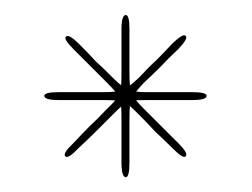

<svg xmlns="http://www.w3.org/2000/svg" viewBox="-20 -700 341 260"><path d="M155.3 -480.5Q155.3 -460 150.4 -460Q144.5 -460 144.5 -480.5Q144.5 -500 144.5 -509.8Q144.5 -519.5 144.5 -540Q144.5 -559.6 142.6 -562.5Q139.6 -564.5 120.1 -564.5Q99.6 -564.5 89.8 -564.5Q80.1 -564.5 59.6 -564.5Q40 -564.5 40 -570.3Q40 -575.2 59.6 -575.2Q80.1 -575.2 89.8 -575.2Q99.6 -575.2 120.1 -575.2Q139.6 -575.2 142.6 -578.1Q144.5 -580.1 144.5 -599.6Q144.5 -620.1 144.5 -630.9Q144.5 -641.6 144.5 -660.2Q144.5 -679.7 150.4 -679.7Q155.3 -679.7 155.3 -660.2Q155.3 -639.6 155.3 -629.9Q155.3 -620.1 155.3 -599.6Q155.3 -580.1 158.2 -578.1Q160.2 -575.2 179.7 -575.2Q200.2 -575.2 210 -575.2Q219.7 -575.2 240.2 -575.2Q259.8 -575.2 259.8 -570.3Q259.8 -564.5 240.2 -564.5Q219.7 -564.5 210 -564.5Q200.2 -564.5 179.7 -564.5Q160.2 -564.5 158.2 -563.5Q155.3 -562.5 155.3 -540Q155.3 -522.5 155.3 -510.7Q155.3 -500 155.3 -480.5ZM85.9 -499Q72.3 -484.4 68.4 -488.3Q64.5 -492.2 79.1 -505.9Q92.8 -520.5 101.6 -529.3Q111.3 -538.1 125 -552.7Q139.6 -566.4 139.6 -570.3Q139.6 -573.2 125 -587.9Q111.3 -601.6 102.5 -610.4Q93.8 -619.1 80.1 -632.8Q65.4 -647.5 69.3 -650.4Q73.2 -654.3 86.9 -640.6Q101.6 -626 109.4 -617.2Q118.2 -609.4 132.8 -594.7Q146.5 -581.1 150.4 -581.1Q153.3 -581.1 168 -594.7Q181.6 -609.4 191.4 -618.2Q201.2 -627.9 213.9 -641.6Q228.5 -655.3 231.4 -651.4Q235.4 -648.4 221.7 -633.8Q207 -620.1 198.2 -610.4Q189.5 -601.6 174.8 -587.9Q161.1 -573.2 161.1 -570.3Q161.1 -566.4 174.8 -552.7Q189.5 -538.1 198.2 -529.3Q207 -520.5 221.7 -505.9Q235.4 -492.2 231.4 -488.3Q228.5 -484.4 213.9 -499Q200.2 -512.7 190.4 -521.5Q181.6 -531.2 168 -544.9Q153.3 -559.6 150.4 -560.5Q148.4 -560.5 132.8 -544.9Q120.1 -532.2 110.4 -522.5Q100.6 -512.7 85.9 -499Z"/></svg>

Font: Demofont
Style: Regular
Weight: 400
Version: Version 1.0